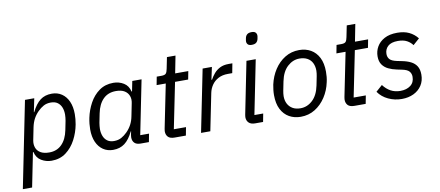

<svg xmlns="http://www.w3.org/2000/svg" viewBox="-83 -1055 3600 1570"><g transform="rotate(-10 1717.5 -270.0)"><path d="M-4 200 140 -516H217L194 -404H197Q229 -469 268 -498.5Q307 -528 364 -528Q411 -528 446.5 -504Q482 -480 501.5 -436Q521 -392 521 -331Q521 -311 519 -289.5Q517 -268 513 -246Q501 -181 470 -122Q439 -63 389 -25.5Q339 12 269 12Q223 12 184 -11.5Q145 -35 134 -84H130L73 200ZM262 -58Q325 -58 366 -99Q407 -140 422 -215L437 -290Q439 -303 440.5 -315.5Q442 -328 442 -341Q442 -375 431.5 -401Q421 -427 399.5 -442.5Q378 -458 343 -458Q309 -458 283.5 -444Q258 -430 235 -407Q210 -382 194 -352Q178 -322 170 -283L149 -178Q143 -146 152.5 -118.5Q162 -91 189 -74.5Q216 -58 262 -58Z M1078 0H1009Q975 0 958.5 -17Q942 -34 942 -62Q942 -68 943 -75Q944 -82 945 -89L950 -112H947Q916 -48 876.5 -18Q837 12 780 12Q733 12 697.5 -12Q662 -36 642.5 -80Q623 -124 623 -185Q623 -208 625.5 -232Q628 -256 633 -280Q646 -343 677 -400Q708 -457 757.5 -492.5Q807 -528 875 -528Q922 -528 960.5 -504.5Q999 -481 1010 -432H1014L1031 -516H1108L1018 -68H1091ZM799 -58Q835 -58 861 -72.5Q887 -87 909 -109Q935 -135 951 -165.5Q967 -196 974 -233L995 -338Q1002 -370 992 -397.5Q982 -425 955.5 -441.5Q929 -458 884 -458Q819 -458 778 -417Q737 -376 722 -301L707 -226Q705 -213 703.5 -200Q702 -187 702 -175Q702 -142 712.5 -115.5Q723 -89 744.5 -73.5Q766 -58 799 -58Z M1385 0H1292Q1254 0 1237.5 -17.5Q1221 -35 1221 -63Q1221 -68 1222 -74Q1223 -80 1224 -87L1297 -448H1221L1234 -516H1273Q1301 -516 1310.5 -527Q1320 -538 1325 -565L1344 -659H1415L1387 -516H1496L1483 -448H1374L1297 -68H1398Z M1588 0H1511L1615 -516H1692L1670 -413H1675Q1689 -439 1709 -462.5Q1729 -486 1758.5 -501Q1788 -516 1830 -516H1862L1847 -437H1811Q1764 -437 1730.5 -419Q1697 -401 1677 -371.5Q1657 -342 1650 -307Z M2045 -637Q2022 -637 2012.5 -647.5Q2003 -658 2003 -672Q2003 -675 2003.5 -680.5Q2004 -686 2007 -700Q2011 -719 2023.5 -729.5Q2036 -740 2061 -740Q2084 -740 2093.5 -729.5Q2103 -719 2103 -705Q2103 -702 2102.5 -696.5Q2102 -691 2099 -677Q2095 -658 2082.5 -647.5Q2070 -637 2045 -637ZM2026 0H1960Q1925 0 1907.5 -17.5Q1890 -35 1890 -63Q1890 -68 1891 -74Q1892 -80 1893 -87L1979 -516H2056L1966 -68H2039Z M2338 12Q2284 12 2242 -12Q2200 -36 2176 -83Q2152 -130 2152 -200Q2152 -222 2154.5 -243.5Q2157 -265 2161 -286Q2176 -354 2211.5 -408.5Q2247 -463 2299.5 -495.5Q2352 -528 2418 -528Q2472 -528 2514 -504Q2556 -480 2580 -433Q2604 -386 2604 -316Q2604 -294 2602 -272.5Q2600 -251 2595 -230Q2581 -163 2545 -108Q2509 -53 2456.5 -20.5Q2404 12 2338 12ZM2348 -57Q2404 -57 2448 -98Q2492 -139 2508 -218L2523 -293Q2525 -304 2526.5 -315.5Q2528 -327 2528 -338Q2528 -374 2514.5 -401.5Q2501 -429 2474 -444Q2447 -459 2408 -459Q2353 -459 2308.5 -418Q2264 -377 2248 -298L2233 -223Q2231 -212 2229.5 -200.5Q2228 -189 2228 -178Q2228 -142 2242 -115Q2256 -88 2282.5 -72.5Q2309 -57 2348 -57Z M2878 0H2785Q2747 0 2730.5 -17.5Q2714 -35 2714 -63Q2714 -68 2715 -74Q2716 -80 2717 -87L2790 -448H2714L2727 -516H2766Q2794 -516 2803.5 -527Q2813 -538 2818 -565L2837 -659H2908L2880 -516H2989L2976 -448H2867L2790 -68H2891Z M3177 12Q3118 12 3065.5 -12.5Q3013 -37 2982 -82L3035 -129Q3062 -93 3097 -74Q3132 -55 3177 -55Q3228 -55 3261 -80Q3294 -105 3294 -152Q3294 -178 3278.5 -196.5Q3263 -215 3218 -224L3179 -232Q3140 -240 3109 -255Q3078 -270 3059.5 -296.5Q3041 -323 3041 -365Q3041 -408 3062 -445Q3083 -482 3125.5 -505Q3168 -528 3232 -528Q3289 -528 3330 -508.5Q3371 -489 3400 -452L3347 -405Q3330 -429 3301 -445Q3272 -461 3226 -461Q3170 -461 3143 -436Q3116 -411 3116 -372Q3116 -345 3132 -327.5Q3148 -310 3191 -301L3230 -293Q3272 -285 3303 -269.5Q3334 -254 3351 -227Q3368 -200 3368 -157Q3368 -105 3343 -67Q3318 -29 3275 -8.5Q3232 12 3177 12Z"/></g></svg>

Font: IBM Plex Sans
Style: Italic
Weight: 400
Italic angle: -11.31°
Designer: Mike Abbink, Paul van der Laan, Pieter van Rosmalen
Foundry: Bold Monday
Version: Version 3.201